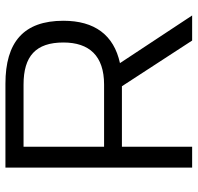

<svg xmlns="http://www.w3.org/2000/svg" viewBox="-30 -680 710 689"><g transform="rotate(-90 324.5 -335.0)"><path d="M369 -670H68V0H143V-252H360L524 0H614L443 -259C544 -281 595 -350 595 -462C595 -605 518 -670 369 -670ZM143 -316V-605H366C468 -605 517 -561 517 -462C517 -369 469 -316 366 -316Z"/></g></svg>

Font: LT Wave Text Light
Style: Regular
Weight: 300
Designer: Daniel Lyons
Version: Version 2.5 (Glyphs App)